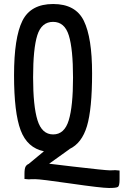

<svg xmlns="http://www.w3.org/2000/svg" viewBox="-20 -752 616 957"><path d="M576 142Q576 174 568 179.5Q560 185 523 185Q486 185 334 163Q182 141 155.5 141Q129 141 124 142L102 140V116Q102 88 107.5 78.5Q113 69 123 65L199 2Q116 -15 83 -102.5Q50 -190 50 -377Q50 -564 91.5 -648Q133 -732 245 -732Q357 -732 398 -648Q439 -564 439 -386.5Q439 -209 413.5 -123.5Q388 -38 326 -9H327L225 64Q255 67 342 78Q505 97 526.5 97Q548 97 553 96L576 98ZM244.5 -643Q187 -643 166 -576.5Q145 -510 145 -366.5Q145 -223 167 -152.5Q189 -82 245 -82Q301 -82 322.5 -152Q344 -222 344 -365Q344 -508 323 -575.5Q302 -643 244.5 -643Z"/></svg>

Font: Economica
Style: Bold
Weight: 700
Designer: Vicente Lamonaca
Foundry: Vicente Lamonaca
Version: Version 1.100